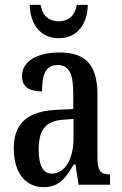

<svg xmlns="http://www.w3.org/2000/svg" viewBox="-20 -764 505 794"><path d="M223 -606C303 -606 342 -669 343 -744H298C289 -696 261 -676 223 -676C185 -676 156 -696 148 -744H103C104 -669 143 -606 223 -606ZM160 10C226 10 251 -28 285 -84H292L305 0H435V-43H432C395 -43 383 -59 383 -115V-373C383 -500 330 -547 226 -547C134 -547 71 -511 71 -449C71 -407 98 -386 154 -386C154 -452 167 -495 218 -495C272 -495 283 -448 283 -373V-313L218 -310C97 -305 37 -257 37 -151C37 -41 92 10 160 10ZM194 -46C156 -46 140 -84 140 -145C140 -223 165 -264 242 -269L284 -272V-191C284 -107 249 -46 194 -46Z"/></svg>

Font: Noto Serif Sinhala ExtraCondensed Medium
Style: Regular
Weight: 500
Width: 2
Designer: Jelle Bosma - Monotype Design Team
Foundry: Monotype Imaging Inc.
Version: Version 2.007